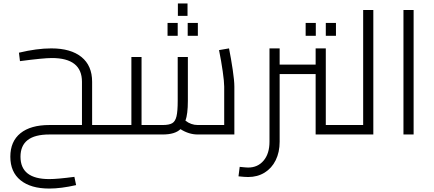

<svg xmlns="http://www.w3.org/2000/svg" viewBox="-20 -781 2519 1115"><path d="M640 -27Q640 -13 636 -6.5Q632 0 620 0H267Q182 0 140.5 32.5Q99 65 99 129Q99 259 266 259Q314 259 412 246L422 294Q334 314 266 314Q159 314 99.5 266Q40 218 40 129Q40 40 99 -7.5Q158 -55 267 -55H456V-306Q456 -444 281 -444Q233 -444 96 -426L90 -475Q194 -500 278 -500Q391 -500 453 -450Q515 -400 515 -306V-55H620Q632 -55 636 -48Q640 -41 640 -27Z M1341 -278V0H1128Q1077 0 1028 -31Q996 0 925 0H620Q608 0 604 -6.5Q600 -13 600 -27Q600 -41 604 -48Q608 -55 620 -55H743V-450H802V-55H925Q962 -55 980 -65.5Q998 -76 1005 -105.5Q1012 -135 1012 -195V-450H1071V-195Q1071 -119 1057 -80Q1090 -55 1128 -55H1282V-278Q1282 -306 1273.5 -366Q1265 -426 1252 -490L1310 -500Q1322 -440 1331.5 -376Q1341 -312 1341 -278ZM1013 -761H1069V-689H1013ZM953 -648H1012V-573H953ZM1070 -648H1129V-573H1070Z M1997 -27Q1997 -13 1993 -6.5Q1989 0 1977 0H1813V-351H1604V42Q1604 103 1581 149.5Q1558 196 1516.5 221.5Q1475 247 1421 247Q1401 247 1365 243L1372 188Q1410 192 1421 192Q1477 192 1511 151.5Q1545 111 1545 42V-500H1604V-406H1813V-500H1872V-55H1977Q1989 -55 1993 -48Q1997 -41 1997 -27ZM1755 -648H1814V-573H1755ZM1872 -648H1931V-573H1872Z M2148 -723V0H1977Q1965 0 1961 -6.5Q1957 -13 1957 -27Q1957 -41 1961 -48Q1965 -55 1977 -55H2089V-723Z M2323 -723H2382V0H2323Z"/></svg>

Font: Cairo Light
Style: Regular
Weight: 300
Designer: Mohamed Gaber, Accademia di Belle Arti di Urbino and others
Foundry: Kief Type Foundry, Accademia di Belle Arti di Urbino and others
Version: Version 3.011